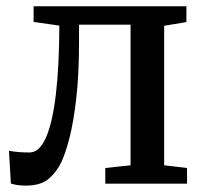

<svg xmlns="http://www.w3.org/2000/svg" viewBox="-20 -574 643 600"><path d="M60.5 6Q45 6 33 4Q21 2 14 -0.5L8 -103Q18.5 -100.5 35.5 -99Q52.5 -97.5 72 -97.5Q103 -97.5 123.5 -143.8Q144 -190 154.5 -278.5Q165 -367 165.5 -494L85 -505.5V-554.5H562.5V-505L493 -493.5V-57.5L564.5 -49V0H309V-49L388 -57.5V-497H227V-448Q227 -340.5 218.2 -265.5Q209.5 -190.5 197 -142.5Q184.5 -94.5 172 -68Q157.5 -37 132.5 -15.5Q107.5 6 60.5 6Z"/></svg>

Font: Merriweather 20pt
Style: Regular
Weight: 400
Version: Version 2.100